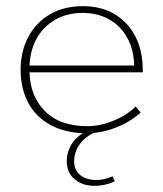

<svg xmlns="http://www.w3.org/2000/svg" viewBox="-20 -423 531 624"><path d="M288 181Q248 181 222.5 159.5Q197 138 197 101Q197 64 221 34Q232 21 249 10Q187 7 144 -17Q96 -43 71.5 -89.5Q47 -136 47 -196Q47 -256 72 -303Q97 -350 142.5 -376.5Q188 -403 249 -403Q310 -403 353.5 -376.5Q397 -350 420.5 -303.5Q444 -257 444 -195V-188H76Q78 -111 125 -63Q173 -13 264 -13Q306 -13 349.5 -31Q393 -49 421 -77L437 -57Q402 -26 356 -8Q320 6 284 9Q256 23 241 43Q221 70 221 101Q221 131 241.5 146.5Q262 162 293 162Q306 162 319 159Q332 156 346 150L353 166Q340 173 322 177Q304 181 288 181ZM76 -210H416Q415 -261 394 -299.5Q373 -338 335.5 -359.5Q298 -381 249 -381Q196 -381 157 -357.5Q118 -334 97 -294Q78 -257 76 -210Z"/></svg>

Font: Rokkitt SemiBold Thin
Style: Regular
Weight: 250
Version: Version 3.103